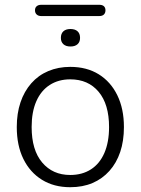

<svg xmlns="http://www.w3.org/2000/svg" viewBox="-20 -773 587 801"><path d="M273 8Q205 8 155 -23Q105 -54 77.5 -110Q50 -166 50 -243Q50 -300 65.5 -346Q81 -392 110.5 -425.5Q140 -459 181.5 -476.5Q223 -494 273 -494Q342 -494 392 -463Q442 -432 469.5 -375.5Q497 -319 497 -243Q497 -185 481.5 -139Q466 -93 436.5 -60Q407 -27 366 -9.5Q325 8 273 8ZM273 -43Q323 -43 359.5 -66.5Q396 -90 415.5 -135Q435 -180 435 -243Q435 -338 391.5 -390Q348 -442 273 -442Q224 -442 187.5 -418.5Q151 -395 131.5 -350.5Q112 -306 112 -243Q112 -147 156 -95Q200 -43 273 -43ZM152 -706Q140 -706 133 -712.5Q126 -719 126 -730Q126 -741 133 -747Q140 -753 152 -753H394Q407 -753 413.5 -747Q420 -741 420 -730Q420 -719 413.5 -712.5Q407 -706 394 -706ZM274 -579Q255 -579 244.5 -588.5Q234 -598 234 -615Q234 -633 244.5 -642.5Q255 -652 274 -652Q293 -652 303.5 -642.5Q314 -633 314 -615Q314 -598 303.5 -588.5Q293 -579 274 -579Z"/></svg>

Font: Nunito ExtraLight Light
Style: Regular
Weight: 300
Version: Version 3.602